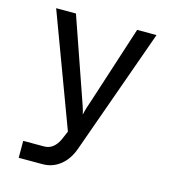

<svg xmlns="http://www.w3.org/2000/svg" viewBox="-109 -640 817 909"><g transform="rotate(15 300.0 -185.0)"><path d="M66 97H168Q193 97 211.5 82Q230 67 241 42L259 0L54 -550H151L281 -176Q288 -156 295.5 -134Q303 -112 306 -96Q309 -112 316 -134Q323 -156 330 -176L451 -550H546L327 64Q308 119 270 149.5Q232 180 183 180H66Z"/></g></svg>

Font: Atlassian Mono
Style: Regular
Weight: 400
Monospace: yes
Designer: Philipp Nurullin, Konstantin Bulenkov
Foundry: Modifications by Atlassian Pty Ltd, manufactured by JetBrains
Version: Version 2.304